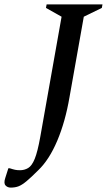

<svg xmlns="http://www.w3.org/2000/svg" viewBox="-85 -680 486 873"><path d="M-36 173Q-51 173 -60 163Q-69 153 -61 129L-47 85H-41Q-26 90 -16.5 92Q-7 94 6 94Q26 94 43 84Q60 74 73 42Q86 10 98 -57L195 -604L124 -644L127 -660H381L378 -644L296 -604L231 -238Q212 -127 175.5 -40.5Q139 46 89 94Q56 127 35.5 144Q15 161 -0.5 167Q-16 173 -36 173Z"/></svg>

Font: Spectral SC Medium
Style: Italic
Weight: 500
Italic angle: -10°
Designer: Jean-Baptiste Levee
Foundry: Production Type
Version: Version 2.001